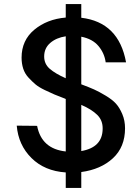

<svg xmlns="http://www.w3.org/2000/svg" viewBox="-20 -846 691 952"><path d="M383 -428Q423 -413 446.5 -402.5Q470 -392 503.5 -372Q537 -352 555 -332Q573 -312 586.5 -280Q600 -248 600 -210Q600 -117 540 -61.5Q480 -6 383 7V86H306V9Q201 2 136 -62.5Q71 -127 63 -223L164 -222Q186 -108 306 -95V-355Q306 -356 304 -356Q302 -356 302 -357Q268 -370 250 -377.5Q232 -385 202 -399.5Q172 -414 155.5 -428Q139 -442 121 -461.5Q103 -481 95 -506Q87 -531 87 -560Q87 -646 150 -698.5Q213 -751 306 -759V-826H383V-758Q569 -736 605 -537H504Q498 -582 468.5 -617.5Q439 -653 383 -664ZM199 -566Q199 -529 226.5 -505Q254 -481 306 -458V-666Q259 -659 229 -633Q199 -607 199 -566ZM489 -207Q490 -249 462 -276.5Q434 -304 383 -326V-97Q488 -115 489 -207Z"/></svg>

Font: Oakes Grotesk Medium
Style: Italic
Weight: 500
Italic angle: -8°
Designer: Samuel Oakes
Foundry: Samuel Oakes
Version: Version 1.000;PS 001.000;hotconv 1.0.88;makeotf.lib2.5.64775